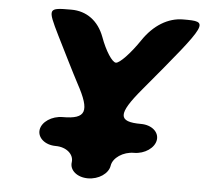

<svg xmlns="http://www.w3.org/2000/svg" viewBox="-51 -812 871 816"><g transform="rotate(5 384.5 -404.0)"><path d="M175 -644C206 -582 251 -491 275 -446C336 -334 324 -300 224 -300C178 -300 136 -272 131 -238C126 -204 159 -175 205 -175C251 -175 284 -146 279 -112C274 -78 307 -50 353 -50C399 -50 440 -78 445 -112C450 -146 493 -175 539 -175C585 -175 626 -204 631 -238C636 -272 604 -300 558 -300C458 -300 456 -334 550 -446C811 -758 810 -758 698 -758C634 -758 573 -721 528 -654C489 -596 445 -550 429 -550C413 -550 383 -596 362 -654C337 -721 286 -758 221 -758C121 -758 120 -756 175 -644Z"/></g></svg>

Font: Hussar Skorodowane
Style: Ky
Weight: 700
Foundry: Cannot Into Space Fonts
Version: Version 0.892